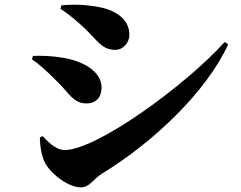

<svg xmlns="http://www.w3.org/2000/svg" viewBox="-20 -771 1040 828"><path d="M349 -645C402 -594 420 -556 478 -556C511 -556 538 -588 538 -620C538 -698 464 -732 394 -743C324 -754 276 -751 245 -748L241 -733C275 -711 308 -684 349 -645ZM259 -124C217 -124 182 -166 164 -184L152 -178C152 -145 159 -92 178 -62C211 -10 280 37 329 37C367 37 382 1 421 -23C638 -155 871 -375 964 -580L949 -590C784 -406 398 -124 259 -124ZM230 -416C275 -373 296 -325 352 -325C405 -325 418 -364 418 -393C418 -466 333 -508 256 -521C199 -531 158 -531 122 -530L118 -515C143 -499 181 -466 230 -416Z"/></svg>

Font: Noto Serif TC Black
Style: Regular
Weight: 900
Version: Version 1.001;PS 1.001;hotconv 16.6.54;makeotf.lib2.5.65590